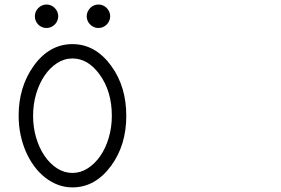

<svg xmlns="http://www.w3.org/2000/svg" viewBox="-20 -813 1244 850"><path d="M300.8 -617.7Q402.3 -617.7 472.7 -521Q506.3 -474.6 522.7 -419.4Q539.1 -364.3 539.1 -300.3Q539.1 -171.4 472.7 -80.1Q402.3 16.6 300.8 16.6Q267.6 16.6 237.3 5.4Q207 -5.9 180.4 -26.6Q153.8 -47.4 132.1 -76.4Q110.4 -105.5 95 -140.6Q79.6 -175.8 71 -216.3Q62.5 -256.8 62.5 -300.3Q62.5 -428.2 128.9 -521Q198.2 -617.7 300.8 -617.7ZM420.9 -483.4Q369.6 -554.2 300.8 -554.2Q264.6 -554.2 232.9 -533.7Q201.2 -513.2 177.5 -478.5Q153.8 -443.8 140.1 -397.7Q126.5 -351.6 126.5 -300.3Q126.5 -249 140.1 -203.1Q153.8 -157.2 177.5 -122.6Q201.2 -87.9 232.9 -67.6Q264.6 -47.4 300.8 -47.4Q336.4 -47.4 368.2 -67.6Q399.9 -87.9 423.8 -122.3Q447.8 -156.7 461.4 -202.9Q475.1 -249 475.1 -300.3Q475.1 -408.7 420.9 -483.4ZM186 -793Q196.8 -793 206.1 -788.8Q215.3 -784.7 222.4 -777.6Q229.5 -770.5 233.6 -761.2Q237.8 -752 237.8 -741.2Q237.8 -730.5 233.6 -720.9Q229.5 -711.4 222.4 -704.3Q215.3 -697.3 205.8 -693.1Q196.3 -689 186 -689Q175.8 -689 166.3 -692.9Q156.7 -696.8 149.7 -703.9Q142.6 -710.9 138.4 -720.5Q134.3 -730 134.3 -741.2Q134.3 -752 138.4 -761.2Q142.6 -770.5 149.7 -777.6Q156.7 -784.7 166 -788.8Q175.3 -793 186 -793ZM416 -793Q426.8 -793 436 -788.8Q445.3 -784.7 452.4 -777.6Q459.5 -770.5 463.6 -761.2Q467.8 -752 467.8 -741.2Q467.8 -730.5 463.6 -720.9Q459.5 -711.4 452.4 -704.3Q445.3 -697.3 435.8 -693.1Q426.3 -689 416 -689Q404.8 -689 395.3 -693.4Q385.7 -697.8 378.7 -704.8Q371.6 -711.9 367.7 -721.4Q363.8 -731 363.8 -741.2Q363.8 -751.5 367.9 -760.7Q372.1 -770 378.9 -777.3Q385.7 -784.7 395.3 -788.8Q404.8 -793 416 -793Z"/></svg>

Font: Erica Type
Style: Italic
Weight: 400
Monospace: yes
Designer: Peter Wiegel
Foundry: Peter Wiegel
Version: Version 1.000 2010 initial release